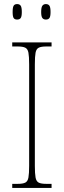

<svg xmlns="http://www.w3.org/2000/svg" viewBox="-20 -922 315 942"><path d="M40 0V-20H67Q92 -20 104 -26Q116 -32 119.5 -51Q123 -70 123 -108V-606Q123 -645 119.5 -663.5Q116 -682 104 -688Q92 -694 67 -694H40V-714H233V-694H207Q182 -694 170 -688Q158 -682 154.5 -663.5Q151 -645 151 -606V-108Q151 -70 154.5 -51Q158 -32 170 -26Q182 -20 207 -20H233V0ZM205 -826Q194 -826 188 -833.5Q182 -841 182 -863Q182 -886 188 -894Q194 -902 205 -902Q217 -902 222.5 -894Q228 -886 228 -863Q228 -841 222.5 -833.5Q217 -826 205 -826ZM64 -826Q52 -826 47 -833.5Q42 -841 42 -863Q42 -886 47 -894Q52 -902 64 -902Q76 -902 81.5 -894Q87 -886 87 -863Q87 -841 81.5 -833.5Q76 -826 64 -826Z"/></svg>

Font: Noto Serif Ethiopic Condensed Thin
Style: Regular
Weight: 100
Width: 3
Designer: Monotype Design Team
Foundry: Monotype Imaging Inc.
Version: Version 2.102; ttfautohint (v1.8.4.7-5d5b)